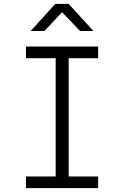

<svg xmlns="http://www.w3.org/2000/svg" viewBox="-20 -970 640 990"><path d="M138 -810H209L300 -907L393 -810H462L334 -950H265ZM114 0H486V-60H334V-670H486V-730H114V-670H267V-60H114Z"/></svg>

Font: JetBrains Mono ExtraLight
Style: Regular
Weight: 240
Monospace: yes
Designer: Philipp Nurullin, Konstantin Bulenkov
Foundry: JetBrains
Version: Version 2.305